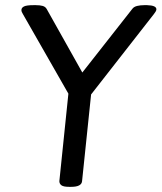

<svg xmlns="http://www.w3.org/2000/svg" viewBox="-20 -722 626 744"><path d="M248 2Q226 2 218 -4Q210 -10 210 -20L245 -359L69 -667Q63 -676 63 -683Q63 -692 73 -697Q83 -702 110 -702H119Q135 -702 145.5 -699Q156 -696 161 -687L299 -441L493 -688Q499 -696 511.5 -699Q524 -702 539 -702H550Q586 -701 586 -686Q586 -682 583 -677Q580 -672 576 -667L333 -356L298 -20Q296 2 256 2Z"/></svg>

Font: Asap
Style: Italic
Weight: 400
Italic angle: -6°
Designer: Pablo Cosgaya
Foundry: Omnibus-Type
Version: Version 3.001; ttfautohint (v1.8.3)